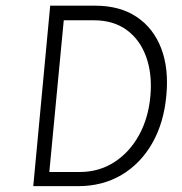

<svg xmlns="http://www.w3.org/2000/svg" viewBox="-20 -638 623 658"><path d="M152 -618.5H306.5Q391 -618.5 448.5 -580Q506 -541.5 532.5 -472.2Q559 -403 550 -310Q541.5 -216.5 501.5 -146.8Q461.5 -77 396.5 -38.5Q331.5 0 247 0H94ZM198.5 -568.5 149 -48.5H252.5Q319.5 -48.5 372 -82.5Q424.5 -116.5 456.8 -175.5Q489 -234.5 495.5 -310Q502 -384.5 481 -443Q460 -501.5 414.5 -535Q369 -568.5 301.5 -568.5Z"/></svg>

Font: Karla Light
Style: Italic
Weight: 300
Italic angle: -8°
Designer: Jonathan Pinhorn
Version: Version 2.004;gftools[0.9.33]